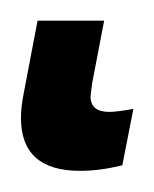

<svg xmlns="http://www.w3.org/2000/svg" viewBox="-34 42 149 186"><path d="M53.7 135.3Q53.7 150.4 71.8 150.4Q79.1 150.4 95.2 147.5L84.5 202.1Q63 207.5 43.5 207.5Q-13.7 207.5 -13.7 156.2Q-13.7 146 -11.2 133.3L2.4 62H66.9L55.2 123Z"/></svg>

Font: Liberation Mono
Style: Italic
Weight: 400
Italic angle: -12°
Monospace: yes
Designer: Steve Matteson
Foundry: Ascender Corporation
Version: Version 2.1.5